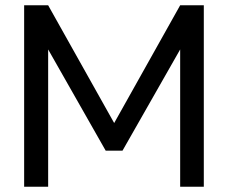

<svg xmlns="http://www.w3.org/2000/svg" viewBox="-20 -710 867 730"><path d="M754.9 -689.9V0H665V-522L445.8 -137.2H381.8L163.1 -522V0H71.8V-689.9H163.1L414.1 -242.2L665 -689.9Z"/></svg>

Font: D-DIN Exp
Style: Regular
Weight: 400
Width: 7
Designer: Charles Nix
Foundry: Datto Inc.
Version: Version 1.00